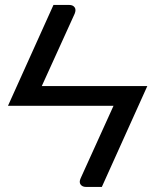

<svg xmlns="http://www.w3.org/2000/svg" viewBox="-20 -736 612 756"><path d="M381 0H318.5Q304.5 0 297.5 -9.2Q290.5 -18.5 297.5 -34L427 -319.5H11.5L190.5 -716.5H253Q267 -716.5 273.8 -707.2Q280.5 -698 274 -682L144.5 -397H560Z"/></svg>

Font: Lato-Regular
Style: Regular
Weight: 400
Designer: Lukasz Dziedzic with Adam Twardoch and Botio Nikoltchev
Foundry: tyPoland Lukasz Dziedzic
Version: Version 2.015; 2015-08-06; http://www.latofonts.com/